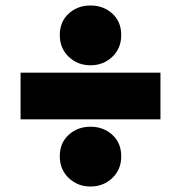

<svg xmlns="http://www.w3.org/2000/svg" viewBox="-20 -700 660 700"><path d="M55 -265V-435H565V-265ZM310 -20Q263 -20 230.5 -51Q198 -82 198 -130Q198 -179 230.5 -208.5Q263 -238 310 -238Q357 -238 389.5 -208.5Q422 -179 422 -130Q422 -82 389.5 -51Q357 -20 310 -20ZM310 -462Q263 -462 230.5 -493Q198 -524 198 -572Q198 -621 230.5 -650.5Q263 -680 310 -680Q357 -680 389.5 -650.5Q422 -621 422 -572Q422 -524 389.5 -493Q357 -462 310 -462Z"/></svg>

Font: Montserrat Thin Black
Style: Regular
Weight: 900
Version: Version 9.000